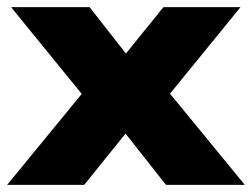

<svg xmlns="http://www.w3.org/2000/svg" viewBox="-32 -518 706 538"><path d="M-12 0 234 -300 236 -207 -1 -498H219L342 -341H299L426 -498H642L404 -206L407 -301L654 0H433L299 -170H341L204 0Z"/></svg>

Font: Nunito Sans 10pt SemiExpanded Black
Style: Regular
Weight: 900
Width: 6
Designer: Vernon Adams
Foundry: Vernon Adams
Version: Version 3.101;gftools[0.9.27]